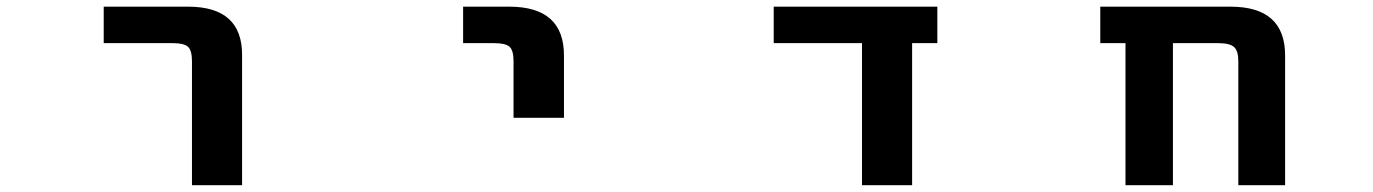

<svg xmlns="http://www.w3.org/2000/svg" viewBox="-20 -543 4040 565"><path d="M285.2 -416V-523.4H533.2Q693.4 -523.4 692.4 -379.9V2H544.9V-363.3Q544.9 -394.5 533.2 -405.3Q521.5 -416 489.3 -416Z M1342.8 -416V-523.4H1478.5Q1639.6 -523.4 1639.6 -379.9V-196.3H1491.2V-363.3Q1491.2 -394.5 1479.5 -405.3Q1467.8 -416 1434.6 -416Z M2664.1 2H2516.6V-416H2256.8V-523.4H2738.3V-416H2664.1Z M3624 -363.3Q3624 -393.6 3611.3 -404.8Q3598.6 -416 3565.4 -416H3431.6V2H3292V-416H3217.8V-523.4H3600.6Q3761.7 -523.4 3761.7 -379.9V2H3624Z"/></svg>

Font: GenEi Gothic M Regular
Style: Bold
Weight: 700
Designer: o_tamon (Modified); [Source Han Sans]
Ryoko NISHIZUKA  (kana & ideographs); Paul D. Hunt (Latin, Greek & Cyrillic); Wenl
Version: Version 1.1a;Original Version 1.004